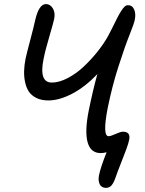

<svg xmlns="http://www.w3.org/2000/svg" viewBox="-20 -741 704 933"><path d="M495.1 171.9Q473.1 171.9 464.6 154.3Q456.1 136.7 460.9 111.8Q468.3 73.2 498 -1Q482.4 2.9 469.2 2.9Q420.4 2.9 405.8 -49.6Q391.1 -102.1 411.1 -203.1Q431.2 -302.2 453.1 -380.9Q394.5 -319.3 331.5 -286.1Q268.6 -252.9 214.8 -252.9Q181.2 -252.9 157 -264.9Q132.8 -276.9 120.1 -296.1Q107.4 -315.4 101.8 -342.3Q96.2 -369.1 97.2 -396.7Q98.1 -424.3 104 -455.1Q110.4 -483.9 127 -546.4Q143.6 -608.9 149.9 -638.2Q168 -721.2 203.1 -721.2Q224.1 -721.2 236.8 -700.2Q249.5 -679.2 243.2 -648.9Q239.7 -631.3 219.5 -562.5Q199.2 -493.7 191.9 -455.1Q168 -339.8 231.9 -339.8Q267.6 -339.8 309.1 -361.6Q350.6 -383.3 387 -417.5Q423.3 -451.7 454.6 -491Q485.8 -530.3 506.8 -568.8Q515.6 -585 528.8 -611.8Q542 -638.7 549.6 -653.6Q557.1 -668.5 567.1 -684.8Q577.1 -701.2 585.2 -708.5Q593.3 -715.8 601.1 -715.8Q623 -715.8 632.1 -694.6Q641.1 -673.3 634.8 -644Q631.8 -627.4 609.1 -570.6Q586.4 -513.7 555.7 -418.2Q524.9 -322.8 502.9 -213.9Q477.1 -79.1 507.8 -79.1Q517.6 -79.1 542 -90.1Q566.4 -101.1 577.1 -101.1Q615.2 -101.1 607.9 -63Q605 -46.4 594 -16.4Q583 13.7 566.9 54Q550.8 94.2 542 120.1Q533.2 146.5 522.5 159.2Q511.7 171.9 495.1 171.9Z"/></svg>

Font: Shantell Sans Bouncy
Style: Italic
Weight: 400
Italic angle: -11.31°
Designer: Stephen Nixon, Anya Danilova, Shantell Martin
Foundry: Arrow Type
Version: Version 1.006;[9816181b4]